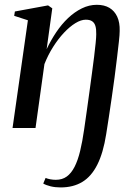

<svg xmlns="http://www.w3.org/2000/svg" viewBox="-20 -546 582 819"><path d="M238.5 253.5Q215.5 253.5 196 248.8Q176.5 244 164.5 237L174.5 213Q182.5 216.5 194.5 218.8Q206.5 221 218 221Q245.5 221 264.8 207Q284 193 298 165.8Q312 138.5 321.8 98.2Q331.5 58 339 5.5Q344.5 -32 350.2 -72.8Q356 -113.5 361.5 -154.2Q367 -195 372.2 -233.2Q377.5 -271.5 381.5 -304.5Q385.5 -337.5 388 -362.2Q390.5 -387 390.5 -400Q391 -421.5 387 -435Q383 -448.5 373.2 -455.2Q363.5 -462 346 -462Q325.5 -462 301.5 -447.2Q277.5 -432.5 253 -406.5Q228.5 -380.5 206.8 -346.2Q185 -312 169.5 -272.5L131.5 0H33.5L99 -459.5L40.5 -478.5L43.5 -497L185 -523L203 -510.5L179 -336.5Q197 -374.5 220 -408.8Q243 -443 270.5 -469Q298 -495 329 -510.2Q360 -525.5 393 -525.5Q425 -525.5 446.8 -512.5Q468.5 -499.5 480 -474.8Q491.5 -450 490.5 -414Q490.5 -398.5 487.2 -368.8Q484 -339 479.2 -299.8Q474.5 -260.5 468.8 -216.8Q463 -173 456.5 -128.8Q450 -84.5 444 -44.5Q438 -4.5 433 26Q420.5 106 395.2 156.2Q370 206.5 331.2 230Q292.5 253.5 238.5 253.5Z"/></svg>

Font: Merriweather 120pt
Style: Italic
Weight: 400
Italic angle: -7.8°
Version: Version 2.101